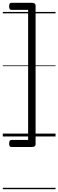

<svg xmlns="http://www.w3.org/2000/svg" viewBox="-20 -970 415 1365"><path d="M45 50Q45 36 49 30.5Q53 25 61 25H180V-900H61Q53 -900 49 -905.5Q45 -911 45 -925Q45 -939 49 -944.5Q53 -950 61 -950H206Q233 -950 233 -931V56Q233 75 206 75H61Q53 75 49 69.5Q45 64 45 50ZM0 365H375V375H0ZM0 -20H375V0H0ZM0 -505H375V-500H0ZM0 -885H375V-875H0Z"/></svg>

Font: Playwrite IT Moderna Guides
Style: Regular
Weight: 400
Designer: Veronika Burian, José Scaglione
Foundry: TypeTogether
Version: Version 1.003